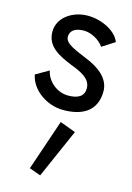

<svg xmlns="http://www.w3.org/2000/svg" viewBox="-124 -533 650 945"><g transform="rotate(15 201.5 -60.0)"><path d="M91 -161 25 -123C39 -48 120 10 205 10C304 10 373 -31 373 -130C373 -197 312 -240 246 -266C196 -288 134 -308 134 -344C134 -380 164 -394 204 -394C241 -394 284 -370 305 -339L369 -380C351 -431 276 -470 203 -470C130 -470 54 -425 54 -349C54 -271 124 -241 186 -215C239 -195 290 -172 290 -123C290 -83 261 -65 210 -65C154 -65 103 -106 91 -161ZM209 70 121 329 179 350 289 100Z"/></g></svg>

Font: Jost
Style: Regular
Weight: 400
Version: Version 3.710